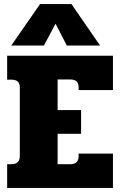

<svg xmlns="http://www.w3.org/2000/svg" viewBox="-20 -920 588 940"><path d="M176 -900H330L470 -697H307L252 -804L195 -697H35ZM15 -116H36Q77 -116 77 -156V-493Q77 -530 36 -530H15V-647H533V-479H365V-492Q365 -531 324 -531H262V-381H377V-265H262V-116H324Q365 -116 365 -156V-168H533V0H15Z"/></svg>

Font: Pridi
Style: Bold
Weight: 700
Designer: Katatrad Team
Foundry: CadsonDemak
Version: Version 1.001